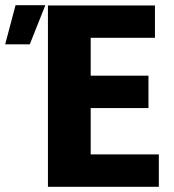

<svg xmlns="http://www.w3.org/2000/svg" viewBox="-123 -721 673 741"><path d="M62 -700H475V-575H227V-429H450V-304H227V-125H490V0H62ZM-63 -701H52L-8 -550H-103Z"/></svg>

Font: Moderustic
Style: Bold
Weight: 700
Designer: Tural Alisoy
Foundry: TAFT Foundry
Version: Version 2.120